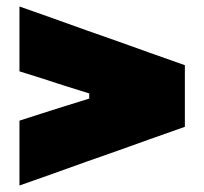

<svg xmlns="http://www.w3.org/2000/svg" viewBox="-20 -605 630 592"><path d="M40 -33V-233Q75.5 -244.5 110.8 -255.8Q146 -267 181 -278L255 -301V-317L181 -340Q146 -351.5 110.8 -362.8Q75.5 -374 40 -385V-585Q96.5 -565.5 149 -546.5Q201.5 -527.5 248 -511L342 -478Q388.5 -461.5 441.2 -442.5Q494 -423.5 550 -404V-214Q494 -194.5 441.2 -175.5Q388.5 -156.5 342 -140L248 -107Q201.5 -90.5 149 -71.5Q96.5 -52.5 40 -33Z"/></svg>

Font: Commissioner Black
Style: Regular
Weight: 900
Designer: Kostas Bartsokas
Foundry: Kostas Bartsokas
Version: Version 1.000; ttfautohint (v1.8.3)